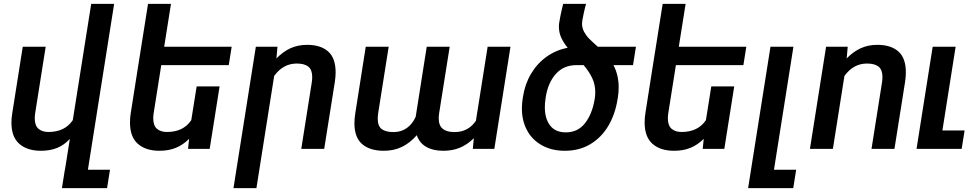

<svg xmlns="http://www.w3.org/2000/svg" viewBox="-20 -770 5069 993"><path d="M434.6 107.9H548.8L533.7 203.1H300.3L315.4 107.9H315.9L341.3 -51.8Q313 -20.5 276.4 -5.4Q239.7 9.8 191.9 9.8Q121.1 9.8 80.1 -25.9Q39.1 -61.5 39.1 -135.7Q39.1 -158.7 43.5 -185.1L97.7 -528.3H216.3L162.1 -186Q159.7 -168.9 159.7 -158.7Q159.7 -120.6 179 -104Q198.2 -87.4 230.5 -87.4Q315.4 -87.4 356.4 -148.4L451.7 -750H570.3Z M774.9 -186Q772.5 -168.9 772.5 -158.7Q772.5 -120.6 791.7 -104Q811 -87.4 843.3 -87.4Q928.2 -87.4 969.2 -148.4L997.1 -323.2H1115.7L1064.5 0H952.6L958 -51.8Q926.3 -20.5 889.4 -5.4Q852.5 9.8 804.7 9.8Q733.9 9.8 693.1 -26.1Q652.3 -62 652.3 -136.2Q652.3 -161.6 656.2 -185.1L695.3 -433.1L710.4 -528.3L745.6 -750H864.3L829.1 -528.3H1178.2L1163.1 -433.1H814Z M1397.9 -377 1306.2 203.1H1187.5L1303.2 -528.3H1415L1409.7 -467.8Q1444.3 -503.4 1482.9 -520.8Q1521.5 -538.1 1568.4 -538.1Q1638.2 -538.1 1677 -503.9Q1715.8 -469.7 1715.8 -395.5Q1715.8 -372.1 1711.4 -344.2L1656.7 0H1538.1L1592.3 -342.8Q1594.7 -356.4 1594.7 -372.1Q1594.7 -409.2 1574.7 -425.3Q1554.7 -441.4 1514.6 -441.4Q1444.3 -441.4 1397.9 -377Z M2441.4 -145.5 2502 -528.3H2620.1L2536.6 0H2425.3L2430.7 -55.2Q2397 -22 2358.6 -6.1Q2320.3 9.8 2272.5 9.8Q2219.7 9.8 2184.3 -10.5Q2148.9 -30.8 2135.7 -70.8Q2100.1 -30.3 2058.6 -10.3Q2017.1 9.8 1965.3 9.8Q1892.6 9.8 1852.8 -24.9Q1813 -59.6 1813 -132.8Q1813 -155.8 1817.4 -183.6L1871.6 -528.3H1990.2L1936 -185.5Q1933.6 -167.5 1933.6 -156.2Q1933.6 -117.7 1954.3 -102.3Q1975.1 -86.9 2015.6 -86.9Q2055.2 -86.9 2084.5 -108.2Q2113.8 -129.4 2129.9 -166L2187 -528.3H2305.7L2251.5 -186.5Q2249 -169.4 2249 -158.7Q2249 -120.6 2269.8 -103.8Q2290.5 -86.9 2330.6 -86.9Q2401.9 -86.9 2441.4 -145.5Z M2684.6 -269Q2694.8 -335 2726.3 -388.2Q2757.8 -441.4 2806.4 -476.3Q2855 -511.2 2916 -522.9Q2894 -549.8 2882.3 -575.9Q2870.6 -602.1 2870.6 -631.8Q2870.6 -644.5 2872.6 -654.8Q2877.9 -687.5 2884.3 -715.1Q2890.6 -742.7 2892.6 -750H3011.2Q3010.3 -747.1 3007.3 -736.6Q3004.4 -726.1 3000 -706.3Q2995.6 -686.5 2991.7 -664.1Q2990.2 -656.2 2990.2 -647.9Q2990.2 -625 3001 -605.2Q3011.7 -585.4 3026.4 -570.6Q3041 -555.7 3071.8 -528.3H3269L3253.9 -433.1H3152.8Q3179.7 -381.8 3179.7 -318.4Q3179.7 -293.5 3175.3 -264.2L3174.3 -258.8Q3162.1 -180.2 3126.5 -119.6Q3090.8 -59.1 3033.7 -24.7Q2976.6 9.8 2901.4 9.8Q2834 9.8 2783.4 -18.1Q2732.9 -45.9 2706.1 -95.5Q2679.2 -145 2679.2 -209Q2679.2 -235.8 2683.1 -258.8ZM2797.9 -214.8Q2797.9 -156.2 2825.2 -120.8Q2852.5 -85.4 2906.7 -85.4Q2968.8 -85.4 3006.1 -133.5Q3043.5 -181.6 3055.7 -258.8L3056.2 -262.2Q3058.6 -275.9 3058.6 -293.5Q3058.6 -333 3042.7 -366.5Q3026.9 -399.9 2998.5 -433.1H2960.4Q2895.5 -433.1 2855 -387.9Q2814.5 -342.8 2802.7 -269L2801.3 -258.8Q2797.9 -237.8 2797.9 -214.8Z M3436.5 -186Q3434.1 -168.9 3434.1 -158.7Q3434.1 -120.6 3453.4 -104Q3472.7 -87.4 3504.9 -87.4Q3589.8 -87.4 3630.9 -148.4L3658.7 -323.2H3777.3L3726.1 0H3614.3L3619.6 -51.8Q3587.9 -20.5 3551 -5.4Q3514.2 9.8 3466.3 9.8Q3395.5 9.8 3354.7 -26.1Q3314 -62 3314 -136.2Q3314 -161.6 3317.9 -185.1L3356.9 -433.1L3372.1 -528.3L3407.2 -750H3525.9L3490.7 -528.3H3839.8L3824.7 -433.1H3475.6Z M4097.7 107.9 4082.5 203.1H3849.1L3964.8 -528.3H4083.5L3982.9 107.9Z M4347.2 -377 4287.6 0H4168.9L4252.4 -528.3H4364.3L4358.9 -467.8Q4393.6 -503.4 4432.1 -520.8Q4470.7 -538.1 4517.6 -538.1Q4587.4 -538.1 4626.2 -503.9Q4665 -469.7 4665 -395.5Q4665 -372.1 4660.6 -344.2L4606 0H4487.3L4541.5 -342.8Q4543.9 -356.4 4543.9 -372.1Q4543.9 -409.2 4523.9 -425.3Q4503.9 -441.4 4463.9 -441.4Q4393.6 -441.4 4347.2 -377Z M4968.8 -95.2 4953.6 0H4720.2L4803.7 -528.3H4922.4L4854 -95.2Z"/></svg>

Font: Mardoto Medium
Style: Italic
Weight: 500
Italic angle: -12°
Designer: Christian Robertson, Vahan Hovhannisyan
Foundry: Google
Version: Version 1.000